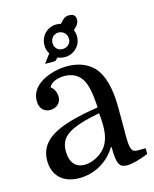

<svg xmlns="http://www.w3.org/2000/svg" viewBox="-120 -875 776 966"><g transform="rotate(-15 268.5 -392.5)"><path d="M154 -590H207L223 -605C234 -600 246 -597 259 -597C307 -597 345 -634 345 -681C345 -694 343 -705 338 -716C347 -725 354 -732 358 -737C364 -746 367 -755 367 -764C367 -785 356 -795 333 -795C322 -795 313 -792 305 -786C299 -781 292 -774 283 -764C276 -766 268 -767 259 -767C212 -767 175 -729 175 -681C175 -664 179 -649 188 -636ZM217 -681C217 -706 235 -725 259 -725C284 -725 303 -706 303 -681C303 -657 284 -639 259 -639C235 -639 217 -657 217 -681ZM38 -117C38 -38 89 10 173 10C252 10 324 -31 365 -99H369C369 -14 380 10 421 10C448 10 485 0 533 -19V-49H488C459 -49 453 -71 453 -136V-281C453 -386 432 -460 391 -501C359 -533 312 -550 257 -550C227 -550 197 -545 168 -535C108 -515 65 -476 65 -420C65 -381 88 -359 120 -359C152 -359 177 -380 177 -413C177 -432 169 -456 150 -469C161 -492 194 -506 231 -506C270 -506 305 -490 324 -455C339 -428 348 -389 353 -310C240 -293 160 -270 111 -240C62 -210 38 -169 38 -117ZM215 -48C168 -48 141 -81 141 -138C141 -214 190 -248 352 -280C355 -260 356 -238 356 -215C356 -166 346 -130 325 -103C297 -68 252 -48 215 -48Z"/></g></svg>

Font: Domine
Style: Regular
Weight: 400
Designer: Pablo Impallari, Rodrigo Fuenzalida, Brenda Gallo
Foundry: Pablo Impallari, Rodrigo Fuenzalida, Brenda Gallo
Version: Version 2.000